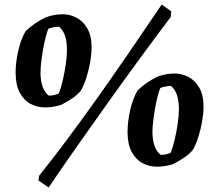

<svg xmlns="http://www.w3.org/2000/svg" viewBox="-20 -725 946 849"><path d="M178 -250Q145 -250 115.5 -265.5Q86 -281 67.5 -315Q49 -349 49 -404Q49 -447 60 -497.5Q71 -548 93 -587Q115 -608 137 -622.5Q159 -637 181 -648Q219 -662 258 -662Q288 -662 317 -647.5Q346 -633 365.5 -600.5Q385 -568 385 -516Q385 -487 379 -451.5Q373 -416 362 -381.5Q351 -347 337 -323Q319 -303 297 -288.5Q275 -274 250 -261Q214 -250 178 -250ZM196 -302Q205 -302 218 -304.5Q231 -307 240 -312Q250 -337 258 -372Q266 -407 271 -441.5Q276 -476 276 -501Q277 -578 241 -607Q231 -607 217 -604.5Q203 -602 194 -598Q185 -577 177 -540Q169 -503 164 -465Q159 -427 159 -403Q160 -329 196 -302ZM195 104 150 73 153 52Q207 -15 271 -100.5Q335 -186 405.5 -285Q476 -384 549 -490.5Q622 -597 695 -705L737 -675L735 -650Q676 -572 606 -476.5Q536 -381 463 -279Q390 -177 321 -78.5Q252 20 195 104ZM673 12Q640 12 610.5 -3.5Q581 -19 562.5 -53Q544 -87 544 -142Q544 -185 555 -235.5Q566 -286 588 -325Q610 -346 632 -360.5Q654 -375 676 -386Q714 -400 753 -400Q783 -400 812 -385.5Q841 -371 860.5 -338.5Q880 -306 880 -254Q880 -225 874 -189.5Q868 -154 857 -119.5Q846 -85 832 -61Q814 -41 792 -26.5Q770 -12 745 1Q709 12 673 12ZM691 -40Q700 -40 713 -42.5Q726 -45 735 -50Q745 -75 753 -110Q761 -145 766 -179.5Q771 -214 771 -239Q772 -316 736 -345Q726 -345 712 -342.5Q698 -340 689 -336Q680 -315 672 -278Q664 -241 659 -203Q654 -165 654 -141Q655 -67 691 -40Z"/></svg>

Font: Labrada
Style: Bold Italic
Weight: 700
Italic angle: -7°
Designer: Mercedes Jáuregui
Foundry: Omnibus-Type Team
Version: Version 1.000; ttfautohint (v1.8.4.7-5d5b)